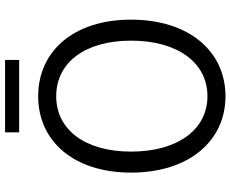

<svg xmlns="http://www.w3.org/2000/svg" viewBox="-98 -822 932 777"><g transform="rotate(-90 368.5 -433.0)"><path d="M368 13C550 13 678 -135 678 -369C678 -602 550 -745 368 -745C187 -745 59 -602 59 -369C59 -135 187 13 368 13ZM368 -60C233 -60 144 -181 144 -369C144 -556 233 -672 368 -672C504 -672 593 -556 593 -369C593 -181 504 -60 368 -60ZM222 -822H515V-879H222Z"/></g></svg>

Font: Noto Sans CJK JP DemiLight
Style: Regular
Weight: 350
Designer: Ryoko NISHIZUKA (kana & ideographs); Paul D. Hunt (Latin, Greek & Cyrillic); Wenlong ZHANG (bopomofo); Sandoll Communica
Foundry: Adobe Systems Incorporated
Version: Version 1.004;PS 1.004;hotconv 1.0.82;makeotf.lib2.5.63406